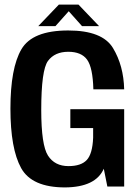

<svg xmlns="http://www.w3.org/2000/svg" viewBox="-20 -814 612 838"><path d="M264 4Q397.5 3 433 -77.5L448.5 0H522V-337.5H287V-255H386.5V-212.5Q383.5 -142 358.5 -115.5Q333.5 -89 279 -89Q219 -89 189.5 -134.8Q160 -180.5 160 -334Q160 -508.5 189.5 -548.2Q219 -588 278 -588Q335 -588 360 -553.8Q385 -519.5 387.5 -424H522Q519.5 -527.5 473.2 -604.2Q427 -681 277.5 -681Q121.5 -681 73.5 -599Q25.5 -517 25.5 -340Q25.5 -165 72.2 -80.5Q119 4 264 4ZM147 -700H222L280 -765L338 -700H412.5L322.5 -794H237Z"/></svg>

Font: Anybody SemiCondensed SemiBold
Style: Regular
Weight: 600
Width: 4
Version: Version 1.113;gftools[0.9.25]